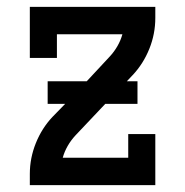

<svg xmlns="http://www.w3.org/2000/svg" viewBox="-20 -540 540 560"><path d="M67 0V-33Q67 -79 84.5 -122.5Q102 -166 133 -199L134 -200L170 -237H119V-303H233L300 -375Q313 -389 322.5 -405.5Q332 -422 337 -440H146V-371H67V-520H433V-488Q433 -441 415.5 -397.5Q398 -354 367 -321L366 -320L350 -303H381V-237H287L200 -145Q187 -131 177.5 -114.5Q168 -98 163 -80H354V-149H433V0Z"/></svg>

Font: Iosevka Curly Slab Medium
Style: Regular
Weight: 500
Monospace: yes
Designer: Belleve Invis
Foundry: Belleve Invis
Version: Version 22.1.2; ttfautohint (v1.8.4)